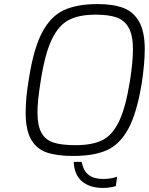

<svg xmlns="http://www.w3.org/2000/svg" viewBox="-20 -760 731 943"><path d="M106 -207Q106 -279 122 -374Q145 -521 186.5 -600Q228 -679 292.5 -709.5Q357 -740 460 -740Q536 -740 586 -721Q636 -702 663.5 -653Q691 -604 691 -518Q691 -449 676 -350Q652 -204 610 -127Q568 -50 504 -22Q440 6 339 6Q260 6 210 -11Q160 -28 133 -74.5Q106 -121 106 -207ZM618 -361Q633 -456 633 -518Q633 -587 612 -624Q591 -661 552 -674.5Q513 -688 450 -688Q368 -688 318 -662Q268 -636 234.5 -566.5Q201 -497 180 -363Q164 -264 164 -209Q164 -143 183.5 -108Q203 -73 242.5 -60Q282 -47 350 -47Q433 -47 482.5 -71.5Q532 -96 564.5 -163.5Q597 -231 618 -361ZM342 35H381Q390 80 416 99.5Q442 119 486 119Q524 119 555 108L549 154Q519 163 486 163Q422 163 383.5 131.5Q345 100 342 35Z"/></svg>

Font: Exo Light
Style: Italic
Weight: 300
Italic angle: -9°
Designer: Natanael Gama
Foundry: Natanael Gama
Version: Version 1.500; ttfautohint (v1.6)